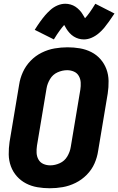

<svg xmlns="http://www.w3.org/2000/svg" viewBox="-20 -995 630 1023"><path d="M245 8Q280 8 314.5 2Q349 -4 382.5 -20.5Q416 -37 442.5 -64Q469 -91 483.5 -124Q498 -157 503 -192L554 -497Q559 -530 558.5 -563.5Q558 -597 547 -626.5Q536 -656 515.5 -679.5Q495 -703 466.5 -717.5Q438 -732 405.5 -737.5Q373 -743 340 -743Q306 -743 271 -737Q236 -731 202.5 -714.5Q169 -698 143 -671Q117 -644 102 -611Q87 -578 82 -544L31 -239Q26 -205 26.5 -172Q27 -139 38 -109Q49 -79 70 -55.5Q91 -32 119 -17.5Q147 -3 179.5 2.5Q212 8 245 8ZM248 -114Q228 -114 211 -121.5Q194 -129 185 -145Q176 -161 175 -180Q174 -199 177 -219L228 -524Q232 -549 246.5 -573.5Q261 -598 286.5 -609.5Q312 -621 338 -621Q357 -621 374 -613.5Q391 -606 400 -590Q409 -574 410 -555Q411 -536 408 -517L357 -212Q353 -186 338.5 -161.5Q324 -137 298.5 -125.5Q273 -114 248 -114ZM267 -785Q284 -813 298 -832Q312 -851 322 -862Q328 -851 334.5 -840.5Q341 -830 351 -819Q361 -808 373 -800.5Q385 -793 398.5 -789Q412 -785 427 -785Q448 -785 468.5 -794Q489 -803 506 -817.5Q523 -832 535 -846.5Q547 -861 560.5 -880Q574 -899 590 -923L488 -975Q471 -947 457 -927.5Q443 -908 433 -898Q426 -909 420 -919.5Q414 -930 403.5 -941Q393 -952 381.5 -959.5Q370 -967 356 -971Q342 -975 328 -975Q307 -975 286 -966Q265 -957 248.5 -942Q232 -927 220 -913Q208 -899 194 -879.5Q180 -860 165 -836Z"/></svg>

Font: Iosevka Sparkle Heavy Oblique
Style: Regular
Weight: 900
Italic angle: -9°
Designer: Belleve Invis
Foundry: Belleve Invis
Version: Version 4.5.0; ttfautohint (v1.8.3)